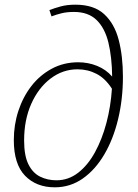

<svg xmlns="http://www.w3.org/2000/svg" viewBox="-20 -790 591 820"><path d="M214 10Q135 10 87 -39.5Q39 -89 39 -192Q39 -257 58.5 -316.5Q78 -376 114 -422.5Q150 -469 201 -496.5Q252 -524 314 -524Q357 -524 395 -508.5Q433 -493 459 -463Q458 -546 443 -608Q428 -670 392.5 -704.5Q357 -739 296 -739Q266 -739 243.5 -733.5Q221 -728 200 -720L191 -747Q212 -755 239 -762.5Q266 -770 302 -770Q381 -770 425 -729.5Q469 -689 487 -619.5Q505 -550 505 -462Q505 -367 484.5 -281.5Q464 -196 425.5 -130.5Q387 -65 333.5 -27.5Q280 10 214 10ZM221 -20Q272 -20 313.5 -52Q355 -84 385.5 -139.5Q416 -195 434.5 -265Q453 -335 458 -411Q430 -455 392.5 -474.5Q355 -494 311 -494Q248 -494 196 -454.5Q144 -415 113.5 -346.5Q83 -278 83 -190Q83 -125 101.5 -88Q120 -51 151.5 -35.5Q183 -20 221 -20Z"/></svg>

Font: Noto Serif ExtraLight
Style: Italic
Weight: 200
Italic angle: -12°
Designer: Monotype Design Team
Foundry: Monotype Imaging Inc.
Version: Version 2.014; ttfautohint (v1.8.4.7-5d5b)